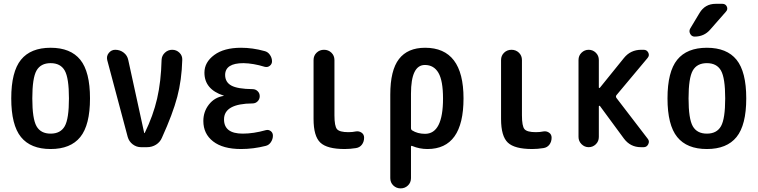

<svg xmlns="http://www.w3.org/2000/svg" viewBox="-20 -785 4040 1024"><path d="M325.2 -408.7Q302.7 -448.2 250 -448.2Q197.3 -448.2 174.8 -408.7Q152.3 -369.1 152.3 -260.3Q152.3 -151.4 174.8 -111.8Q197.3 -72.3 250 -72.3Q302.7 -72.3 325.2 -111.8Q347.7 -151.4 347.7 -260.3Q347.7 -369.1 325.2 -408.7ZM408.2 -54.2Q356.4 9.8 250 9.8Q143.6 9.8 91.8 -54.2Q40 -118.2 40 -260.3Q40 -402.3 91.8 -466.3Q143.6 -530.3 250 -530.3Q356.4 -530.3 408.2 -466.3Q460 -402.3 460 -260.3Q460 -118.2 408.2 -54.2Z M661.1 -54.7 551.8 -464.8Q546.9 -486.3 560.5 -502.9Q574.2 -519.5 594.7 -519.5Q620.1 -519.5 639.6 -504.4Q659.2 -489.3 664.1 -464.8L749 -76.2Q749 -75.2 750 -75.2Q752 -75.2 752 -76.2Q796.9 -168 817.9 -258.8Q838.9 -349.6 841.8 -465.8Q842.8 -488.3 859.4 -503.9Q876 -519.5 898.4 -519.5Q920.9 -519.5 937 -503.9Q953.1 -488.3 952.1 -465.8Q949.2 -358.4 925.3 -268.1Q901.4 -177.7 843.8 -50.8Q834 -27.3 812.5 -13.7Q791 0 763.7 0H732.4Q708 0 688 -15.1Q668 -30.3 661.1 -54.7Z M1171.9 -273.4Q1173.8 -273.4 1173.8 -274.4Q1173.8 -275.4 1171.9 -275.4Q1070.3 -308.6 1070.3 -397.5Q1070.3 -453.1 1122.6 -491.7Q1174.8 -530.3 1265.6 -530.3Q1327.1 -530.3 1390.6 -512.7Q1408.2 -508.8 1419.4 -492.7Q1430.7 -476.6 1430.7 -458Q1430.7 -443.4 1418.9 -434.1Q1407.2 -424.8 1391.6 -428.7Q1331.1 -447.3 1278.3 -448.2Q1181.6 -448.2 1180.7 -385.7Q1180.7 -346.7 1213.9 -328.6Q1247.1 -310.5 1327.1 -309.6Q1342.8 -309.6 1354 -298.8Q1365.2 -288.1 1365.2 -272Q1365.2 -255.9 1354 -244.6Q1342.8 -233.4 1327.1 -233.4Q1174.8 -232.4 1174.8 -148.4Q1174.8 -72.3 1274.4 -72.3Q1332 -72.3 1397.5 -90.8Q1412.1 -94.7 1423.8 -85.9Q1435.5 -77.1 1435.5 -61.5Q1435.5 -43 1424.8 -26.9Q1414.1 -10.7 1396.5 -6.8Q1331.1 9.8 1265.6 9.8Q1168.9 9.8 1116.7 -30.8Q1064.5 -71.3 1064.5 -139.6Q1064.5 -189.5 1094.2 -227.5Q1124 -265.6 1171.9 -273.4Z M1818.4 9.8Q1724.6 9.8 1688.5 -24.4Q1652.3 -58.6 1652.3 -150.4V-464.8Q1652.3 -488.3 1668.5 -503.9Q1684.6 -519.5 1708 -519.5Q1731.4 -519.5 1747.6 -503.9Q1763.7 -488.3 1763.7 -464.8V-169.9Q1763.7 -112.3 1777.3 -96.2Q1791 -80.1 1837.9 -80.1Q1859.4 -80.1 1877.9 -84Q1894.5 -86.9 1908.2 -77.6Q1921.9 -68.4 1921.9 -50.8Q1921.9 -29.3 1910.2 -13.7Q1898.4 2 1877.9 4.9Q1846.7 9.8 1818.4 9.8Z M2171.9 -285.2V-102.5Q2171.9 -93.8 2177.7 -89.8Q2207 -71.3 2247.1 -71.3Q2342.8 -71.3 2342.8 -259.8Q2342.8 -354.5 2318.4 -396.5Q2293.9 -438.5 2246.1 -438.5Q2171.9 -438.5 2171.9 -285.2ZM2061.5 165V-280.3Q2061.5 -410.2 2107.9 -470.2Q2154.3 -530.3 2247.1 -530.3Q2452.1 -530.3 2452.1 -260.3Q2452.1 9.8 2259.8 9.8Q2217.8 9.8 2179.7 -5.9Q2171.9 -9.8 2171.9 -2V165Q2171.9 188.5 2155.8 204.1Q2139.6 219.7 2116.7 219.7Q2093.8 219.7 2077.6 204.1Q2061.5 188.5 2061.5 165Z M2818.4 9.8Q2724.6 9.8 2688.5 -24.4Q2652.3 -58.6 2652.3 -150.4V-464.8Q2652.3 -488.3 2668.5 -503.9Q2684.6 -519.5 2708 -519.5Q2731.4 -519.5 2747.6 -503.9Q2763.7 -488.3 2763.7 -464.8V-169.9Q2763.7 -112.3 2777.3 -96.2Q2791 -80.1 2837.9 -80.1Q2859.4 -80.1 2877.9 -84Q2894.5 -86.9 2908.2 -77.6Q2921.9 -68.4 2921.9 -50.8Q2921.9 -29.3 2910.2 -13.7Q2898.4 2 2877.9 4.9Q2846.7 9.8 2818.4 9.8Z M3065.4 -54.7V-464.8Q3065.4 -488.3 3081.5 -503.9Q3097.7 -519.5 3119.6 -519.5Q3141.6 -519.5 3157.7 -503.9Q3173.8 -488.3 3173.8 -464.8V-318.4Q3173.8 -316.4 3175.8 -315.9Q3177.7 -315.4 3179.7 -317.4L3307.6 -475.6Q3342.8 -519.5 3400.4 -519.5H3413.1Q3429.7 -519.5 3437.5 -504.4Q3445.3 -489.3 3433.6 -475.6L3267.6 -277.3Q3262.7 -270.5 3267.6 -262.7L3434.6 -44.9Q3445.3 -32.2 3437.5 -16.1Q3429.7 0 3413.1 0H3398.4Q3341.8 0 3307.6 -45.9L3179.7 -219.7Q3177.7 -221.7 3175.8 -220.7Q3173.8 -219.7 3173.8 -217.8V-54.7Q3173.8 -31.2 3157.7 -15.6Q3141.6 0 3119.6 0Q3097.7 0 3081.5 -16.1Q3065.4 -32.2 3065.4 -54.7Z M3825.2 -408.7Q3802.7 -448.2 3750 -448.2Q3697.3 -448.2 3674.8 -408.7Q3652.3 -369.1 3652.3 -260.3Q3652.3 -151.4 3674.8 -111.8Q3697.3 -72.3 3750 -72.3Q3802.7 -72.3 3825.2 -111.8Q3847.7 -151.4 3847.7 -260.3Q3847.7 -369.1 3825.2 -408.7ZM3908.2 -54.2Q3856.4 9.8 3750 9.8Q3643.6 9.8 3591.8 -54.2Q3540 -118.2 3540 -260.3Q3540 -402.3 3591.8 -466.3Q3643.6 -530.3 3750 -530.3Q3856.4 -530.3 3908.2 -466.3Q3960 -402.3 3960 -260.3Q3960 -118.2 3908.2 -54.2ZM3796.9 -764.6H3833Q3849.6 -764.6 3856.4 -750Q3863.3 -735.4 3851.6 -722.7L3767.6 -627Q3735.4 -589.8 3684.6 -589.8Q3668.9 -589.8 3661.1 -604.5Q3653.3 -619.1 3661.1 -632.8L3710.9 -715.8Q3740.2 -764.6 3796.9 -764.6Z"/></svg>

Font: Rounded Mgen+ 1mn medium
Style: Regular
Weight: 500
Designer: [Source Han Sans]
Ryoko NISHIZUKA  (kana & ideographs); Paul D. Hunt (Latin, Greek & Cyrillic); Wenlong ZHANG  (bopomofo
Version: Version 1.059.20150602